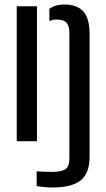

<svg xmlns="http://www.w3.org/2000/svg" viewBox="-20 -628 470 854"><path d="M143 199.5V134Q155.5 135 174.8 135.8Q194 136.5 211.5 136.5Q255 136.5 271.8 123.8Q288.5 111 288.5 77.5V-483Q288.5 -513.5 275.5 -527.2Q262.5 -541 232.5 -541Q215 -541 199.5 -534.5V-588.5Q226 -608 266 -608Q323 -608 350.8 -577Q378.5 -546 378.5 -476V69.5Q378.5 142.5 338.8 174.2Q299 206 213 206Q199 206 179 204.2Q159 202.5 143 199.5ZM54.5 0V-600H144.5V0Z"/></svg>

Font: Big Shoulders Stencil Text Medium
Style: Regular
Weight: 500
Designer: Patric King
Foundry: XO Type Co
Version: Version 1.000